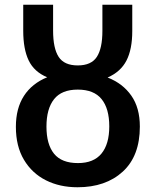

<svg xmlns="http://www.w3.org/2000/svg" viewBox="-20 -780 657 810"><path d="M307 10Q232 10 173.5 -19.5Q115 -49 81 -106Q47 -163 47 -245Q47 -323 81 -375.5Q115 -428 179 -454Q124 -477 101 -525Q78 -573 78 -650V-760H204V-651Q204 -576 227.5 -540Q251 -504 308 -504Q365 -504 388.5 -540Q412 -576 412 -650V-760H538V-649Q538 -572 513.5 -524.5Q489 -477 434 -453Q498 -428 534 -376.5Q570 -325 570 -246Q570 -122 498 -56Q426 10 307 10ZM309 -92Q375 -92 408 -132Q441 -172 441 -247Q441 -322 408.5 -362Q376 -402 308 -402Q240 -402 208 -361.5Q176 -321 176 -246Q176 -171 208 -131.5Q240 -92 309 -92Z"/></svg>

Font: Noto Sans SemiBold
Style: Regular
Weight: 600
Designer: Monotype Design Team
Foundry: Monotype Imaging Inc.
Version: Version 2.007